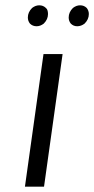

<svg xmlns="http://www.w3.org/2000/svg" viewBox="-20 -704 355 724"><path d="M255 -674Q268 -684 282 -684Q297 -684 307 -674Q315 -664 315 -651Q315 -631 299 -615Q286 -605 271 -605Q257 -605 247 -615Q239 -625 239 -638Q239 -658 255 -674ZM101 -674Q114 -684 128 -684Q143 -684 153 -674Q158 -670 159.5 -663.5Q161 -657 161 -651Q161 -631 145 -615Q132 -605 118 -605Q103 -605 93 -615Q85 -625 85 -638Q85 -658 101 -674ZM146 0H74L144 -500H216Z"/></svg>

Font: Arsenal SC
Style: Italic
Weight: 400
Italic angle: -9.10001°
Designer: Andrij Shevchenko
Foundry: Stairsfor
Version: Version 2.001; ttfautohint (v1.8.4.7-5d5b)